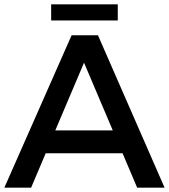

<svg xmlns="http://www.w3.org/2000/svg" viewBox="-41 -862 776 882"><path d="M589 0H715L409 -700H288L-21 0H102L169 -158H522ZM213 -263 345 -574 477 -263ZM194 -842V-768H500V-842Z"/></svg>

Font: Argentum Sans
Style: Regular
Weight: 400
Designer: Julieta Ulanovsky
Foundry: Julieta Ulanovsky
Version: Version 5.001;March 29, 2019;FontCreator 11.5.0.2425 64-bit